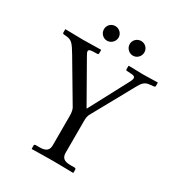

<svg xmlns="http://www.w3.org/2000/svg" viewBox="-188 -914 952 1033"><g transform="rotate(30 287.5 -397.0)"><path d="M254 -72C254 -44 240 -27 199 -27H173C168 -27 165 -24 165 -19V0L167 2C167 2 260 0 296 0C335 0 422 2 422 2L424 0V-19C424 -24 420 -27 416 -27H389C350 -27 334 -41 334 -72V-268C334 -286 336 -299 341 -310L482 -565C499 -595 509 -613 544 -616L565 -618C571 -619 575 -620 575 -625V-645L573 -647C573 -647 495 -645 486 -645C473 -645 395 -647 395 -647L393 -645V-625C393 -622 394 -618 398 -618L428 -616C450 -615 459 -607 442 -576L314 -335H312L175 -576C160 -602 153 -616 188 -617L217 -618C221 -618 223 -622 223 -626V-645L221 -647C221 -647 113 -645 107 -645C94 -645 2 -647 2 -647L0 -645V-625C0 -619 7 -618 10 -618L22 -617C58 -614 68 -600 100 -547L245 -302C251 -293 254 -270 254 -259ZM340 -751C340 -726 361 -705 386 -705C411 -705 431 -726 431 -751C431 -776 411 -796 386 -796C361 -796 340 -776 340 -751ZM180 -751C180 -726 200 -705 225 -705C250 -705 271 -726 271 -751C271 -776 250 -796 225 -796C200 -796 180 -776 180 -751Z"/></g></svg>

Font: Linux Libertine O C
Style: Regular
Weight: 400
Designer: Philipp H. Poll
Foundry: Philipp H. Poll
Version: Version 4.0.3